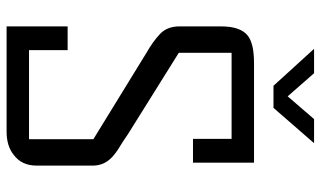

<svg xmlns="http://www.w3.org/2000/svg" viewBox="-215 -757 972 582"><g transform="rotate(90 271.0 -466.0)"><path d="M388 -367Q408 -353 425.5 -342.5Q443 -332 456 -320Q482 -296 482 -261V-91Q482 -46 450 -22Q423 0 379 0H60V-185H132V-68H402V-263L140 -424Q105 -444 82.5 -465.5Q60 -487 60 -524V-650Q60 -709 88 -731Q112 -750 171 -750H473V-565H401V-682H140V-522ZM307 -809H240L128 -932H202L272 -852L341 -932H414Z"/></g></svg>

Font: Kelly Slab
Style: Regular
Weight: 400
Designer: Denis Masharov
Foundry: Denis Masharov
Version: Version 1.001